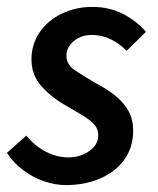

<svg xmlns="http://www.w3.org/2000/svg" viewBox="-24 -523 457 555"><path d="M166 12Q136 12 103.5 1Q71 -10 43 -31Q15 -52 -4 -81L52 -131Q78 -100 109.5 -84Q141 -68 174 -68Q197 -68 216.5 -76.5Q236 -85 248 -99Q260 -113 260 -132Q260 -148 251 -160Q242 -172 221.5 -185Q201 -198 168 -217Q125 -241 96 -273.5Q67 -306 67 -351Q67 -395 90.5 -429.5Q114 -464 154.5 -483.5Q195 -503 243 -503Q291 -503 330 -483.5Q369 -464 398 -431L342 -376Q323 -396 297 -409Q271 -422 242 -422Q210 -422 189 -404Q168 -386 168 -362Q168 -336 193 -319.5Q218 -303 252 -283Q287 -265 311 -245Q335 -225 348 -201Q361 -177 361 -145Q361 -98 336 -62.5Q311 -27 266.5 -7.5Q222 12 166 12Z"/></svg>

Font: Source Sans 3 ExtraLight SemiBold
Style: Italic
Weight: 600
Italic angle: -11°
Version: Version 3.052;hotconv 1.1.0;makeotfexe 2.6.0